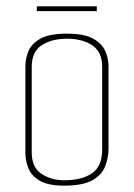

<svg xmlns="http://www.w3.org/2000/svg" viewBox="-20 -581 422 605"><path d="M182 4Q131 4 104.5 -12Q78 -28 69 -52Q60 -76 60 -98V-373Q60 -396 69.5 -419.5Q79 -443 107 -459Q135 -475 191 -475Q246 -475 274 -459Q302 -443 312 -419.5Q322 -396 322 -373V-114Q322 -84 311.5 -57Q301 -30 271 -13Q241 4 182 4ZM182 -13Q238 -13 270 -35Q302 -57 302 -110V-370Q302 -417 271 -438Q240 -459 191 -459Q143 -459 111.5 -438.5Q80 -418 80 -370V-101Q80 -54 110.5 -33.5Q141 -13 182 -13ZM96 -546V-561H285V-546Z"/></svg>

Font: Smooch Sans Thin
Style: Regular
Weight: 100
Designer: Robert E. Leuschke
Foundry: Robert E. Leuschke
Version: Version 1.010